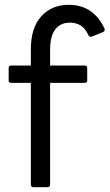

<svg xmlns="http://www.w3.org/2000/svg" viewBox="-20 -777 455 797"><path d="M119 0Q108 0 108 -11V-433H27Q16 -433 16 -443V-495Q16 -505 27 -505H108V-571Q108 -662 151.5 -709.5Q195 -757 265 -757Q368 -757 414 -658Q417 -649 408 -644L361 -625Q352 -622 347 -631Q334 -659 315 -671Q296 -683 270 -683Q231 -683 209.5 -655Q188 -627 188 -570V-505H331Q342 -505 342 -495V-443Q342 -433 331 -433H188V-11Q188 0 178 0Z"/></svg>

Font: LINE Seed Sans App
Style: Regular
Weight: 400
Designer: LINE VX Design & Dalton Maag Ltd & Sandoll Inc
Foundry: Dalton Maag Ltd
Version: Version 1.003